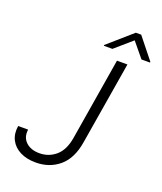

<svg xmlns="http://www.w3.org/2000/svg" viewBox="-166 -1029 969 1146"><g transform="rotate(20 318.5 -456.5)"><path d="M447.4 -727.3H513.8L426.5 -200.6Q409.1 -94.1 347.5 -42.1Q285.9 9.9 198.5 9.9Q141.3 9.9 99.6 -11Q57.9 -32 38.2 -70.1Q18.5 -108.3 26.6 -159.1H89.8Q82.7 -109.4 114.2 -79.5Q145.6 -49.7 200.6 -49.7Q259.6 -49.7 303.8 -87.5Q348 -125.4 361.2 -204.5ZM397.6 -784.1 505.2 -877.5 582.3 -784.1H636.6L636.8 -789.1L530.1 -922.6H496L343.5 -789.1L343.3 -784.1Z"/></g></svg>

Font: Inter UI Light
Style: Italic
Weight: 300
Italic angle: 9.39999°
Designer: Rasmus Andersson
Foundry: rsms
Version: 3.2;8d6f07862